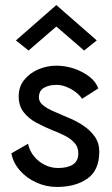

<svg xmlns="http://www.w3.org/2000/svg" viewBox="-20 -730 443 760"><path d="M93 -530 43 -570 203 -710 363 -570 313 -530 203 -625ZM91 -161Q97 -133 114.5 -111.5Q132 -90 157 -77.5Q182 -65 210 -65Q248 -65 269 -79Q290 -93 290 -123Q290 -148 275 -164.5Q260 -181 236.5 -193Q213 -205 186 -215Q155 -228 124.5 -244Q94 -260 74 -285.5Q54 -311 54 -349Q54 -387 76 -414Q98 -441 132 -455.5Q166 -470 203 -470Q240 -470 274.5 -458Q309 -446 334.5 -426Q360 -406 369 -380L305 -339Q294 -355 277.5 -367Q261 -379 242 -386.5Q223 -394 204 -394Q174 -394 154 -382.5Q134 -371 134 -344Q134 -326 151.5 -312.5Q169 -299 195 -288Q221 -277 246 -266Q279 -253 308 -234Q337 -215 355 -189.5Q373 -164 373 -130Q373 -56 326 -23Q279 10 205 10Q163 10 124 -7.5Q85 -25 58.5 -55.5Q32 -86 25 -123Z"/></svg>

Font: Jost
Style: Regular
Weight: 400
Version: Version 3.710